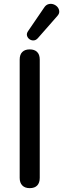

<svg xmlns="http://www.w3.org/2000/svg" viewBox="-20 -968 327 995"><path d="M134 7Q109 7 95.5 -7Q82 -21 82 -46V-659Q82 -685 95.5 -698.5Q109 -712 134 -712Q159 -712 172.5 -698.5Q186 -685 186 -659V-46Q186 -21 173 -7Q160 7 134 7ZM176 -770Q166 -759 154 -758.5Q142 -758 132.5 -765Q123 -772 120 -783Q117 -794 125 -806L209 -929Q218 -943 231.5 -946.5Q245 -950 257.5 -945.5Q270 -941 278 -931.5Q286 -922 287 -909.5Q288 -897 277 -885Z"/></svg>

Font: Nunito SemiBold
Style: Regular
Weight: 600
Designer: Vernon Adams
Foundry: Vernon Adams
Version: Version 3.602